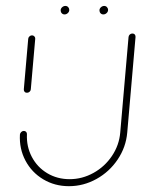

<svg xmlns="http://www.w3.org/2000/svg" viewBox="-20 -640 486 660"><path d="M72.6 -321.1Q67.4 -321.1 64.4 -324.6Q61.5 -328.1 61.9 -333L77 -506.7Q77.4 -511.5 81.3 -515Q85.2 -518.5 90 -518.5Q94.8 -518.5 98.1 -515Q101.5 -511.5 101.1 -506.7L85.9 -333Q85.6 -328.1 81.7 -324.6Q77.8 -321.1 72.6 -321.1ZM435.2 -524.8Q440.4 -524.8 443.3 -521.3Q446.3 -517.8 445.9 -513L417.4 -184.4Q413 -134.1 384.6 -91.9Q356.3 -49.6 311.7 -24.8Q267 0 217 0Q168.1 0 128.5 -23.7Q88.9 -47.4 67.4 -88.1Q45.9 -128.9 48.5 -177.4Q48.9 -182.2 52.8 -186.1Q56.7 -190 61.9 -190Q66.7 -190 69.8 -186.7Q73 -183.3 72.6 -178.5Q70.7 -136.3 89.4 -100.7Q108.1 -65.2 142.4 -44.6Q176.7 -24.1 219.3 -24.1Q262.6 -24.1 301.3 -45.6Q340 -67 364.8 -103.9Q389.6 -140.7 393.3 -184.4L421.9 -513Q422.6 -518.1 426.3 -521.5Q430 -524.8 435.2 -524.8ZM321.9 -604.4Q321.9 -610.4 326.9 -615Q331.9 -619.6 338.1 -619.6Q343.7 -619.6 347.6 -615.6Q351.5 -611.5 351.5 -605.9Q351.5 -599.6 346.5 -595Q341.5 -590.4 335.2 -590.4Q329.6 -590.4 325.7 -594.4Q321.9 -598.5 321.9 -604.4ZM188.5 -604.4Q188.5 -610.4 193.5 -615Q198.5 -619.6 204.8 -619.6Q210.4 -619.6 214.3 -615.6Q218.1 -611.5 218.1 -605.9Q218.1 -599.6 213.1 -595Q208.1 -590.4 201.9 -590.4Q196.3 -590.4 192.4 -594.4Q188.5 -598.5 188.5 -604.4Z"/></svg>

Font: 26F Galaxy Sans Thin
Style: Italic
Weight: 100
Italic angle: -4.99998°
Designer: C₂₉H₂₅N₃O₅
Version: Version 1.200